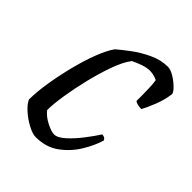

<svg xmlns="http://www.w3.org/2000/svg" viewBox="-151 -585 670 670"><g transform="rotate(45 183.5 -250.0)"><path d="M136 0Q121 0 98 -12Q75 -24 55 -41.5Q35 -59 27 -76Q27 -114 35 -163Q43 -212 55.5 -261Q68 -310 83.5 -350Q99 -390 115 -412Q131 -426 159 -447Q187 -468 221 -484Q255 -500 289 -500Q303 -500 321 -489Q339 -478 352.5 -464.5Q366 -451 367 -443Q363 -411 350.5 -379.5Q338 -348 328 -330Q317 -330 309 -332Q301 -334 296 -338Q296 -351 296 -370.5Q296 -390 295 -408.5Q294 -427 292 -437Q282 -442 272 -444Q262 -446 255 -446Q239 -446 220.5 -439.5Q202 -433 186 -425Q167 -400 151.5 -356.5Q136 -313 124 -263.5Q112 -214 105 -169Q98 -124 98 -95Q112 -77 136.5 -64.5Q161 -52 175 -52Q192 -52 214.5 -72.5Q237 -93 258.5 -121Q280 -149 294 -171Q308 -171 313 -160Q303 -126 280.5 -89Q258 -52 222.5 -26Q187 0 136 0Z"/></g></svg>

Font: Texturina 72pt 72pt Light
Style: Italic
Weight: 300
Italic angle: -11°
Designer: Guillermo Torres Carreño
Foundry: Omnibus-Type
Version: Version 1.002; ttfautohint (v1.8.3)